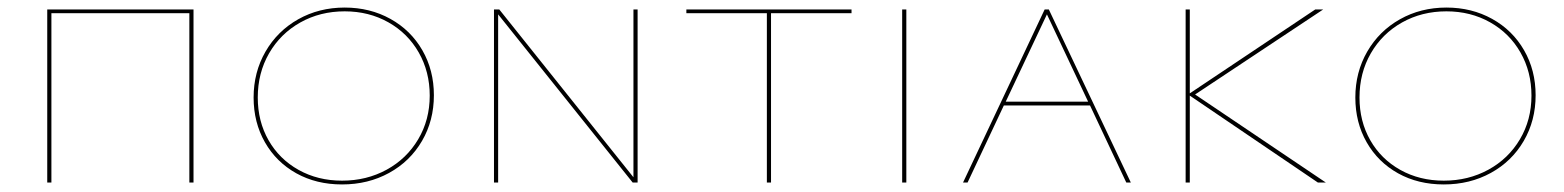

<svg xmlns="http://www.w3.org/2000/svg" viewBox="-20 -483 4137 508"><path d="M492 0H481V-448H116V0H105V-458H492Z M651 -225Q651 -292 682.5 -346.5Q714 -401 769 -432Q824 -463 892 -463Q959 -463 1013 -433Q1067 -403 1097.5 -350Q1128 -297 1128 -231Q1128 -164 1096.5 -110Q1065 -56 1009.5 -25.5Q954 5 885 5Q817 5 764 -24.5Q711 -54 681 -106.5Q651 -159 651 -225ZM1117 -230Q1117 -293 1088 -344Q1059 -395 1007.5 -424Q956 -453 892 -453Q827 -453 774.5 -423.5Q722 -394 692 -342Q662 -290 662 -225Q662 -162 690.5 -112Q719 -62 770 -33.5Q821 -5 885 -5Q950 -5 1003 -34Q1056 -63 1086.5 -114.5Q1117 -166 1117 -230Z M1667 -458V0H1654L1298 -445V0H1287V-458H1301L1656 -14V-458Z M2233 -448H2020V0H2009V-448H1796V-458H2233Z M2367 -458H2378V0H2367Z M2864 -204H2636L2540 0H2528L2744 -458H2755L2972 0H2960ZM2859 -214 2750 -445 2641 -214Z M3467 0 3128 -230V0H3117V-458H3128V-236L3460 -458H3481L3142 -233L3488 0Z M3566 -225Q3566 -292 3597.5 -346.5Q3629 -401 3684 -432Q3739 -463 3807 -463Q3874 -463 3928 -433Q3982 -403 4012.5 -350Q4043 -297 4043 -231Q4043 -164 4011.5 -110Q3980 -56 3924.5 -25.5Q3869 5 3800 5Q3732 5 3679 -24.5Q3626 -54 3596 -106.5Q3566 -159 3566 -225ZM4032 -230Q4032 -293 4003 -344Q3974 -395 3922.5 -424Q3871 -453 3807 -453Q3742 -453 3689.5 -423.5Q3637 -394 3607 -342Q3577 -290 3577 -225Q3577 -162 3605.5 -112Q3634 -62 3685 -33.5Q3736 -5 3800 -5Q3865 -5 3918 -34Q3971 -63 4001.5 -114.5Q4032 -166 4032 -230Z"/></svg>

Font: Ysabeau SC Hairline
Style: Regular
Weight: 100
Designer: Christian Thalmann (Catharsis Fonts)
Version: Version 0.003